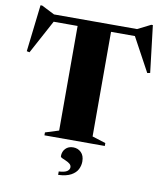

<svg xmlns="http://www.w3.org/2000/svg" viewBox="-102 -837 976 1137"><g transform="rotate(10 386.5 -268.5)"><path d="M568 -17.5V0H205V-17.5L286 -43V-672H142L32.5 -469L15.5 -472.5L48.5 -754.5H58.5L136.5 -715H636L714.5 -754.5H724L757.5 -472.5L740.5 -469L630.5 -672H487V-43ZM325.5 196Q361 194 375.2 184Q389.5 174 389.5 160Q389.5 147.5 379.2 139.2Q369 131 355.8 125.5Q342.5 120 332.5 115.2Q322.5 110.5 322.5 104Q322.5 76.5 339.8 58.5Q357 40.5 386 40.5Q414 40.5 433.5 59.5Q453 78.5 453 114Q453 138 441.8 160.8Q430.5 183.5 402.5 199Q374.5 214.5 325.5 216.5Z"/></g></svg>

Font: Newsreader Display
Style: Bold
Weight: 700
Designer: Hugues Gentile
Foundry: Production Type
Version: Version 1.001